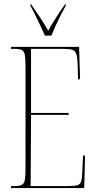

<svg xmlns="http://www.w3.org/2000/svg" viewBox="-20 -951 489 971"><path d="M36 0V-10H53Q78 -10 90 -16Q102 -22 105.5 -40.5Q109 -59 109 -98V-616Q109 -655 105.5 -673.5Q102 -692 90 -698Q78 -704 53 -704H36V-714H380L385 -550H375L373 -615Q372 -656 367 -675Q362 -694 346.5 -699Q331 -704 297 -704H137V-380H327V-370H137L135 -10H324Q357 -10 371.5 -14.5Q386 -19 390.5 -34Q395 -49 396 -79L400 -164H410L406 0ZM207 -771Q197 -794 184 -821.5Q171 -849 158 -875.5Q145 -902 134 -921V-931H136Q162 -894 183 -862Q204 -830 224 -796Q243 -830 263.5 -862Q284 -894 310 -931H312V-921Q301 -902 287.5 -875.5Q274 -849 261.5 -821.5Q249 -794 240 -771Z"/></svg>

Font: Noto Serif Display ExtraCondensed Thin
Style: Regular
Weight: 100
Width: 2
Designer: Monotype Design Team
Foundry: Monotype Imaging Inc.
Version: Version 2.009